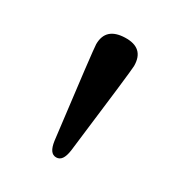

<svg xmlns="http://www.w3.org/2000/svg" viewBox="-91 -807 405 439"><g transform="rotate(30 111.0 -587.0)"><path d="M117 -745C84 -744 67 -729 67 -699C67 -692 76 -613 95 -460C98 -439 105 -429 117 -429C129 -429 136 -439 139 -460C158 -613 167 -692 167 -699C167 -731 150 -746 117 -745Z"/></g></svg>

Font: GFS Ignacio
Style: Regular
Weight: 400
Designer: George D. Matthiopoulos
Foundry: George D. Matthiopoulos
Version: Version 1.000